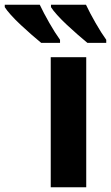

<svg xmlns="http://www.w3.org/2000/svg" viewBox="-135 -786 466 806"><path d="M227 0H78V-546H227ZM226 -766Q242 -732 266 -690Q290 -648 311 -619V-606H232Q215 -620 192.5 -639.5Q170 -659 146.5 -681Q123 -703 105 -723Q87 -743 79 -756V-766ZM32 -766Q48 -732 72 -690Q96 -648 117 -619V-606H38Q21 -620 -1.5 -639.5Q-24 -659 -47.5 -681Q-71 -703 -89 -723Q-107 -743 -115 -756V-766Z"/></svg>

Font: Noto IKEA Latin
Style: Bold
Weight: 700
Designer: Monotype Design Team
Foundry: Monotype Imaging Inc.
Version: Version 1.0